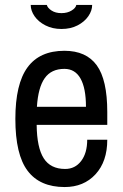

<svg xmlns="http://www.w3.org/2000/svg" viewBox="-20 -743 496 775"><path d="M228 -626Q192 -626 163.5 -640.5Q135 -655 119.5 -677.5Q104 -700 104 -723H169Q172 -711 188 -700.5Q204 -690 228 -690Q252 -690 269 -700.5Q286 -711 288 -723H352Q352 -700 336.5 -677.5Q321 -655 293 -640.5Q265 -626 228 -626ZM413 -291V-239H128Q129 -147 156.5 -104Q184 -61 243 -61Q283 -61 307.5 -93Q332 -125 332 -179H413Q413 -91 365.5 -39.5Q318 12 241 12Q141 12 91.5 -53.5Q42 -119 42 -263Q42 -404 91 -471Q140 -538 240 -538Q328 -538 370.5 -479.5Q413 -421 413 -291ZM129 -312H327Q327 -387 305 -426Q283 -465 240 -465Q187 -465 160.5 -427.5Q134 -390 129 -312Z"/></svg>

Font: Archivo Narrow
Style: Regular
Weight: 400
Designer: Hector Gatti
Foundry: Omnibus-Type
Version: Version 1.003